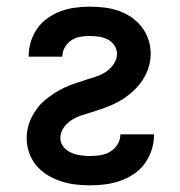

<svg xmlns="http://www.w3.org/2000/svg" viewBox="-20 -548 540 576"><path d="M251 8Q229 8 207 5.5Q185 3 163.5 -4Q142 -11 123 -22.5Q104 -34 89.5 -51Q75 -68 67.5 -89.5Q60 -111 60 -133Q60 -150 64 -166.5Q68 -183 75.5 -197.5Q83 -212 93.5 -225.5Q104 -239 117 -249.5Q130 -260 144 -269Q158 -278 173 -285Q188 -292 204 -297.5Q220 -303 236 -308Q252 -313 267.5 -318Q283 -323 297 -332Q311 -341 321 -355.5Q331 -370 331 -386Q331 -400 323 -412Q315 -424 302.5 -430Q290 -436 276.5 -438Q263 -440 249 -440Q234 -440 220 -437.5Q206 -435 194 -427Q182 -419 174.5 -406Q167 -393 167 -379Q167 -379 167 -378.5Q167 -378 167 -378H66Q66 -379 66 -379.5Q66 -380 66 -381Q66 -403 73 -424.5Q80 -446 92.5 -463.5Q105 -481 123.5 -494Q142 -507 162.5 -514.5Q183 -522 205 -525Q227 -528 249 -528Q270 -528 292 -525.5Q314 -523 334.5 -516Q355 -509 373 -497Q391 -485 404.5 -468Q418 -451 425 -430Q432 -409 432 -387Q432 -370 428 -354Q424 -338 416.5 -323Q409 -308 398.5 -295Q388 -282 375.5 -271Q363 -260 349 -251Q335 -242 319.5 -235Q304 -228 288.5 -222.5Q273 -217 257 -212Q241 -207 225 -202Q209 -197 195 -188Q181 -179 171 -165Q161 -151 161 -134Q161 -119 170.5 -107.5Q180 -96 193.5 -90Q207 -84 221.5 -82Q236 -80 251 -80Q267 -80 282 -82.5Q297 -85 310.5 -93Q324 -101 332.5 -114.5Q341 -128 341 -143Q341 -144 341 -144Q341 -144 341 -145H442Q442 -144 442 -143Q442 -142 442 -141Q442 -119 434.5 -97Q427 -75 413.5 -56.5Q400 -38 381 -25.5Q362 -13 340.5 -5.5Q319 2 296.5 5Q274 8 251 8Z"/></svg>

Font: Iosevka SS04 Semibold
Style: Regular
Weight: 600
Monospace: yes
Designer: Belleve Invis
Foundry: Belleve Invis
Version: Version 19.0.0; ttfautohint (v1.8.4)